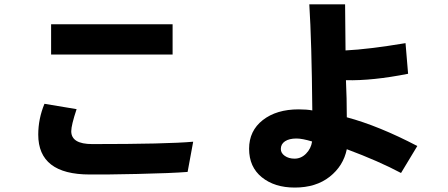

<svg xmlns="http://www.w3.org/2000/svg" viewBox="-20 -805 2040 875"><path d="M212.9 -556.6V-694.3H766.6V-556.6ZM154.3 -191.4Q154.3 -263.7 182.6 -332L329.1 -307.6Q304.7 -234.4 304.7 -207Q304.7 -148.4 400.4 -148.4Q741.2 -148.4 860.4 -159.2L835 -21.5Q760.7 -15.6 604.5 -12.2Q448.2 -8.8 388.7 -9.8Q154.3 -9.8 154.3 -191.4Z M1115.2 -127Q1115.2 -209 1177.7 -257.8Q1240.2 -306.6 1340.8 -306.6Q1377.9 -306.6 1403.3 -301.8Q1400.4 -615.2 1389.6 -785.2H1552.7L1554.7 -575.2Q1658.2 -580.1 1828.1 -608.4L1839.8 -468.8Q1677.7 -436.5 1556.6 -439.5Q1560.5 -358.4 1560.5 -270.5Q1706.1 -231.4 1881.8 -139.6L1807.6 -16.6Q1707 -70.3 1560.5 -125Q1544.9 -48.8 1482.4 0.5Q1419.9 49.8 1323.2 49.8Q1231.4 49.8 1173.3 2.9Q1115.2 -43.9 1115.2 -127ZM1259.8 -126Q1259.8 -107.4 1277.8 -94.7Q1295.9 -82 1322.3 -82Q1352.5 -82 1375 -105Q1397.5 -127.9 1402.3 -160.2Q1357.4 -173.8 1331.1 -173.8Q1297.9 -173.8 1278.8 -161.1Q1259.8 -148.4 1259.8 -126Z"/></svg>

Font: Gothic A1 Black
Style: Regular
Weight: 900
Version: Version 2.50